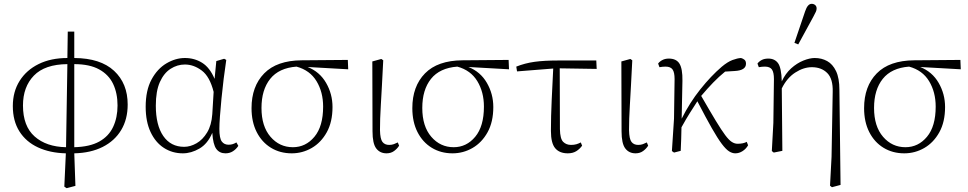

<svg xmlns="http://www.w3.org/2000/svg" viewBox="-20 -788 5059 1003"><path d="M100 -237Q100 -129 161 -75Q222 -21 325 -19L332 -453Q214 -452 157 -393Q100 -334 100 -237ZM594 -237Q594 -301 571 -349.5Q548 -398 498 -425.5Q448 -453 368 -453V-19Q449 -21 498.5 -48.5Q548 -76 571 -125Q594 -174 594 -237ZM316 187 324 13Q241 11 178.5 -18Q116 -47 81.5 -101.5Q47 -156 47 -234Q47 -309 82.5 -365.5Q118 -422 182 -453.5Q246 -485 332 -485L334 -623H368V-485Q505 -484 576 -418Q647 -352 647 -242Q647 -165 613 -108.5Q579 -52 516.5 -20.5Q454 11 368 13L374 183L328 195Z M794 -236Q794 -134 833 -77.5Q872 -21 942 -21Q974 -21 1006.5 -39.5Q1039 -58 1062 -96Q1085 -134 1089 -192L1096 -308Q1076 -388 1034 -419.5Q992 -451 946 -451Q906 -451 871 -428.5Q836 -406 815 -359Q794 -312 794 -236ZM935 13Q880 13 836 -15.5Q792 -44 766.5 -98.5Q741 -153 741 -230Q741 -316 771.5 -372.5Q802 -429 849.5 -457Q897 -485 946 -485Q996 -485 1036 -460Q1076 -435 1101 -376L1110 -469L1151 -481L1162 -475Q1155 -429 1148.5 -376.5Q1142 -324 1137 -273Q1132 -222 1129 -180.5Q1126 -139 1126 -115Q1126 -66 1138.5 -49Q1151 -32 1174 -32Q1186 -32 1195.5 -35Q1205 -38 1215 -44L1225 -26Q1214 -9 1197 2Q1180 13 1158 13Q1127 13 1110 -10Q1093 -33 1089 -94Q1065 -37 1022 -12Q979 13 935 13Z M1504 13Q1443 13 1395.5 -16Q1348 -45 1321 -98Q1294 -151 1294 -223Q1294 -337 1360 -404.5Q1426 -472 1556 -473L1797 -475L1799 -426L1587 -438Q1650 -413 1683.5 -355Q1717 -297 1717 -229Q1717 -151 1687 -97Q1657 -43 1608.5 -15Q1560 13 1504 13ZM1346 -224Q1346 -128 1393 -73.5Q1440 -19 1510 -19Q1577 -19 1622.5 -73.5Q1668 -128 1668 -231Q1668 -307 1633.5 -364Q1599 -421 1529 -440Q1437 -433 1391.5 -376Q1346 -319 1346 -224Z M1999 13Q1965 13 1945.5 -12.5Q1926 -38 1926 -102L1925 -467L1972 -480L1982 -473Q1978 -394 1975 -337.5Q1972 -281 1969.5 -240.5Q1967 -200 1966 -168.5Q1965 -137 1965 -108Q1966 -62 1978 -46.5Q1990 -31 2013 -31Q2027 -31 2037.5 -35Q2048 -39 2058 -44L2065 -27Q2055 -11 2038.5 1Q2022 13 1999 13Z M2344 13Q2283 13 2235.5 -16Q2188 -45 2161 -98Q2134 -151 2134 -223Q2134 -337 2200 -404.5Q2266 -472 2396 -473L2637 -475L2639 -426L2427 -438Q2490 -413 2523.5 -355Q2557 -297 2557 -229Q2557 -151 2527 -97Q2497 -43 2448.5 -15Q2400 13 2344 13ZM2186 -224Q2186 -128 2233 -73.5Q2280 -19 2350 -19Q2417 -19 2462.5 -73.5Q2508 -128 2508 -231Q2508 -307 2473.5 -364Q2439 -421 2369 -440Q2277 -433 2231.5 -376Q2186 -319 2186 -224Z M2681 -415 2677 -440Q2722 -458 2772 -465Q2822 -472 2895 -472H3095L3097 -428L2904 -431L2905 -113Q2906 -63 2922 -47Q2938 -31 2963 -31Q2979 -31 2991 -34.5Q3003 -38 3014 -44L3021 -27Q3008 -9 2990 2Q2972 13 2946 13Q2903 13 2880.5 -13.5Q2858 -40 2858 -104Q2858 -180 2862 -264.5Q2866 -349 2870 -430Z M3300 13Q3266 13 3246.5 -12.5Q3227 -38 3227 -102L3226 -467L3273 -480L3283 -473Q3279 -394 3276 -337.5Q3273 -281 3270.5 -240.5Q3268 -200 3267 -168.5Q3266 -137 3266 -108Q3267 -62 3279 -46.5Q3291 -31 3314 -31Q3328 -31 3338.5 -35Q3349 -39 3359 -44L3366 -27Q3356 -11 3339.5 1Q3323 13 3300 13Z M3501 9 3490 1 3501 -168 3504 -375Q3504 -410 3493.5 -425Q3483 -440 3457 -440Q3442 -440 3425 -437L3418 -456Q3426 -467 3440.5 -474.5Q3455 -482 3474 -482Q3513 -482 3529.5 -455.5Q3546 -429 3545 -366L3541 -168Q3583 -252 3638.5 -321.5Q3694 -391 3750 -439Q3781 -465 3806.5 -474.5Q3832 -484 3851 -485Q3862 -482 3869.5 -475.5Q3877 -469 3877 -455Q3877 -420 3817 -417L3768 -414Q3736 -388 3705.5 -356.5Q3675 -325 3643 -287Q3689 -207 3719 -157.5Q3749 -108 3768.5 -82Q3788 -56 3803 -46.5Q3818 -37 3833 -37Q3863 -37 3881 -47L3888 -29Q3877 -10 3859 1.5Q3841 13 3821 13Q3805 13 3788.5 2.5Q3772 -8 3750.5 -36.5Q3729 -65 3698.5 -118.5Q3668 -172 3623 -259Q3601 -225 3583 -196.5Q3565 -168 3540 -123Q3539 -92 3538.5 -61Q3538 -30 3536 0Z M4316 182 4324 31 4330 -308Q4332 -376 4301.5 -406.5Q4271 -437 4221 -437Q4178 -437 4134.5 -409Q4091 -381 4064 -326L4067 0L4022 9L4012 1L4020 -146L4023 -375Q4023 -410 4012.5 -425Q4002 -440 3976 -440Q3961 -440 3944 -437L3937 -456Q3945 -467 3959 -474.5Q3973 -482 3994 -482Q4027 -482 4044.5 -458Q4062 -434 4064 -363Q4083 -404 4113 -431Q4143 -458 4176.5 -471.5Q4210 -485 4236 -485Q4272 -485 4301 -469Q4330 -453 4347.5 -416.5Q4365 -380 4365 -318L4371 178L4326 190ZM4130 -564 4186 -729Q4199 -768 4220 -768Q4231 -768 4238.5 -761.5Q4246 -755 4246 -744Q4246 -735 4242 -726.5Q4238 -718 4228 -699L4150 -556Z M4704 13Q4643 13 4595.5 -16Q4548 -45 4521 -98Q4494 -151 4494 -223Q4494 -337 4560 -404.5Q4626 -472 4756 -473L4997 -475L4999 -426L4787 -438Q4850 -413 4883.5 -355Q4917 -297 4917 -229Q4917 -151 4887 -97Q4857 -43 4808.5 -15Q4760 13 4704 13ZM4546 -224Q4546 -128 4593 -73.5Q4640 -19 4710 -19Q4777 -19 4822.5 -73.5Q4868 -128 4868 -231Q4868 -307 4833.5 -364Q4799 -421 4729 -440Q4637 -433 4591.5 -376Q4546 -319 4546 -224Z"/></svg>

Font: Source Serif Pro Light
Style: Regular
Weight: 300
Designer: Frank Grießhammer
Foundry: Adobe Systems Incorporated
Version: Version 3.001;hotconv 1.0.111;makeotfexe 2.5.65597